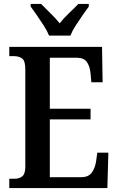

<svg xmlns="http://www.w3.org/2000/svg" viewBox="-20 -951 598 971"><path d="M27 0V-47H53Q78 -47 93 -59.5Q108 -72 108 -108V-601Q108 -644 91.5 -655.5Q75 -667 52 -667H27V-714H496L499 -535H442L438 -579Q435 -614 420 -636.5Q405 -659 368 -659H232V-401H438V-347H232V-55H391Q428 -55 444.5 -78.5Q461 -102 466 -135L472 -179H528L523 0ZM228 -771Q219 -794 202 -820.5Q185 -847 167 -873Q149 -899 135 -918V-931H188Q208 -910 235 -884Q262 -858 282 -833Q301 -858 328.5 -884Q356 -910 376 -931H429V-918Q415 -899 397 -873Q379 -847 362 -820.5Q345 -794 336 -771Z"/></svg>

Font: Noto Serif Hebrew Condensed SemiBold
Style: Regular
Weight: 600
Width: 3
Designer: Monotype Design Team
Foundry: Monotype Imaging Inc.
Version: Version 2.004; ttfautohint (v1.8.4.7-5d5b)